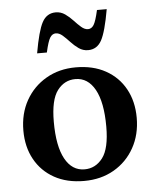

<svg xmlns="http://www.w3.org/2000/svg" viewBox="-50 -711 619 766"><g transform="rotate(-5 259.0 -328.0)"><path d="M256.5 12Q187.5 12 137.2 -16Q87 -44 59.5 -93.8Q32 -143.5 32 -209Q32 -277 61.5 -329.5Q91 -382 143 -412.2Q195 -442.5 262 -442.5Q331 -442.5 381.5 -414.5Q432 -386.5 459.5 -336.5Q487 -286.5 487 -221Q487 -153.5 457.5 -100.8Q428 -48 376 -18Q324 12 256.5 12ZM262 -34Q306 -34 334.5 -71.2Q363 -108.5 363 -196.5Q363 -294 334.8 -345Q306.5 -396 256.5 -396Q212.5 -396 184.2 -358.8Q156 -321.5 156 -233.5Q156 -136 184 -85Q212 -34 262 -34ZM405.5 -663Q390 -574 371.8 -540.2Q353.5 -506.5 317.5 -506.5Q297 -506.5 280.2 -518.2Q263.5 -530 249.2 -545.5Q235 -561 221.5 -572.8Q208 -584.5 194.5 -584.5Q180.5 -584.5 171.5 -570.2Q162.5 -556 152.5 -511.5H113.5Q129 -600.5 147.2 -634.2Q165.5 -668 201.5 -668Q222 -668 238.8 -656.2Q255.5 -644.5 269.8 -629Q284 -613.5 297.5 -601.8Q311 -590 324.5 -590Q338.5 -590 347.5 -604.2Q356.5 -618.5 366.5 -663Z"/></g></svg>

Font: Newsreader Text SemiBold
Style: Regular
Weight: 600
Designer: Hugues Gentile
Foundry: Production Type
Version: Version 1.001